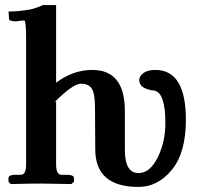

<svg xmlns="http://www.w3.org/2000/svg" viewBox="-20 -718 779 750"><path d="M351.1 -294.9 352.1 -134.8Q352.1 12.2 521 12.2Q596.2 12.2 651.1 -54.4Q706.1 -121.1 706.1 -250Q706.1 -444.8 586.9 -444.8Q557.1 -444.8 540.5 -432.9Q523.9 -420.9 523.9 -404.8Q523.9 -370.6 584 -363.8Q626 -354 626 -237.8Q626 -163.6 595.9 -102.8Q565.9 -42 521 -42Q467.8 -42 467.8 -131.8V-284.2Q467.8 -445.3 339.8 -444.8Q265.6 -444.8 199.2 -395V-698.2H147.9Q121.1 -686 99.1 -681.2Q54.2 -673.3 13.2 -672.9Q15.1 -656.7 15.1 -644Q15.1 -639.2 24.7 -636.5Q34.2 -633.8 44.9 -634.8Q50.8 -635.7 60.3 -637Q69.8 -638.2 75.2 -638.2Q82 -633.3 82 -569.8V-75.2Q82 -35.2 61 -35.2H42Q13.2 -35.2 13.2 -22.9V-7.8L22 1Q104 -1 139.2 -1L258.8 1L269 -7.8V-22.9Q269 -35.2 238.8 -35.2H220.2Q199.2 -35.2 199.2 -75.2V-321.8L192.9 -318.8Q264.6 -390.6 295.9 -390.9Q327.1 -391.1 339.1 -371.1Q351.1 -351.1 351.1 -294.9Z"/></svg>

Font: Linux Libertine
Style: Semibold
Weight: 600
Designer: Philipp H. Poll
Foundry: Philipp H. Poll
Version: Version 5.1.2 ; ttfautohint (v0.9)